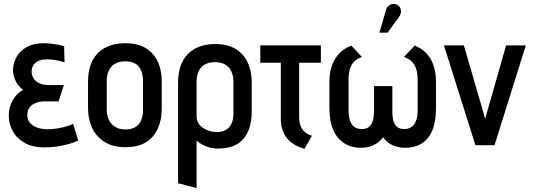

<svg xmlns="http://www.w3.org/2000/svg" viewBox="-20 -729 2685 964"><path d="M304 -416 302 -497Q273 -505 247 -508.5Q221 -512 196 -512Q146 -511 113.5 -492.5Q81 -474 65 -446.5Q49 -419 46 -388Q44 -368 49.5 -347Q55 -326 67 -308Q79 -290 96 -278Q62 -259 43 -224Q24 -189 24 -149Q24 -109 43 -72.5Q62 -36 102 -12.5Q142 11 202 11Q233 11 262.5 7Q292 3 320 -4.5Q348 -12 373 -23L347 -107Q333 -100 317.5 -95.5Q302 -91 285.5 -87.5Q269 -84 252 -82Q235 -80 218 -80Q190 -80 166.5 -88.5Q143 -97 130 -113Q117 -129 117 -151Q117 -169 124 -182Q131 -195 143 -203.5Q155 -212 170.5 -216Q186 -220 201 -220H274L301 -302H226Q196 -302 176.5 -311.5Q157 -321 148 -336.5Q139 -352 139 -369Q139 -386 146 -399Q153 -412 167 -420Q181 -428 199 -430Q217 -432 234 -430.5Q251 -429 268.5 -425.5Q286 -422 304 -416Z M792 -185V-317Q792 -409 745 -460.5Q698 -512 610 -512Q550 -512 508 -489.5Q466 -467 444 -424Q422 -381 422 -317V-185Q422 -133 442 -88.5Q462 -44 504 -17Q546 10 611 10Q702 10 747 -43.5Q792 -97 792 -185ZM698 -321V-176Q698 -148 689 -126Q680 -104 660.5 -91.5Q641 -79 610 -79Q579 -79 558 -92Q537 -105 526.5 -127.5Q516 -150 516 -176V-321Q516 -354 527 -376Q538 -398 558.5 -409.5Q579 -421 610 -421Q640 -421 659.5 -409.5Q679 -398 688.5 -375.5Q698 -353 698 -321Z M1244 -171V-312Q1244 -404 1196.5 -456Q1149 -508 1062 -508Q972 -508 923 -457.5Q874 -407 874 -312V191L967 215V-23Q976 -15 988 -7.5Q1000 0 1013.5 5.5Q1027 11 1043 14Q1059 17 1075 17Q1131 17 1168.5 -4.5Q1206 -26 1225 -68Q1244 -110 1244 -171ZM1152 -316V-158Q1152 -129 1142.5 -108.5Q1133 -88 1114.5 -77Q1096 -66 1069 -66Q1052 -66 1034 -71Q1016 -76 1001 -85.5Q986 -95 976.5 -110Q967 -125 967 -145V-316Q967 -349 977.5 -371.5Q988 -394 1009 -405.5Q1030 -417 1060 -417Q1090 -417 1110.5 -405Q1131 -393 1141.5 -370.5Q1152 -348 1152 -316Z M1482 -143V-414H1591V-501H1287V-414H1390V-133Q1390 -104 1397.5 -79.5Q1405 -55 1420 -36Q1435 -17 1457.5 -3.5Q1480 10 1509 18L1546 -47Q1523 -55 1509 -67.5Q1495 -80 1488.5 -98.5Q1482 -117 1482 -143Z M2062 -500 2008 -443Q2032 -435 2047 -420.5Q2062 -406 2069.5 -383Q2077 -360 2077 -325V-176Q2077 -142 2068 -120.5Q2059 -99 2044 -90Q2029 -81 2010 -81Q1991 -81 1977.5 -89Q1964 -97 1957 -116.5Q1950 -136 1950 -170V-297H1858V-170Q1857 -136 1849.5 -116.5Q1842 -97 1829 -89Q1816 -81 1796 -81Q1777 -81 1762 -90Q1747 -99 1738.5 -120.5Q1730 -142 1730 -176V-325Q1730 -360 1737 -383Q1744 -406 1759 -420.5Q1774 -435 1797 -443L1744 -500Q1691 -480 1662.5 -433.5Q1634 -387 1634 -316V-187Q1634 -120 1653.5 -76Q1673 -32 1708.5 -9.5Q1744 13 1793 13Q1816 13 1836.5 7Q1857 1 1874 -11Q1891 -23 1904 -40Q1915 -23 1932 -11Q1949 1 1969.5 7Q1990 13 2013 13Q2089 13 2129 -37Q2169 -87 2169 -187V-316Q2169 -387 2142 -433Q2115 -479 2062 -500ZM1982 -642Q1990 -652 1992.5 -664Q1995 -676 1990.5 -687Q1986 -698 1975 -704Q1964 -711 1951.5 -709Q1939 -707 1930 -699Q1921 -691 1918 -678L1885 -565H1926Z M2209 -501 2367 0H2463L2620 -501H2521L2416 -133L2309 -501Z"/></svg>

Font: Advent Pro SemiBold
Style: Regular
Weight: 600
Designer: VivaRado, Andreas Kalpakidis
Foundry: VivaRado, Andreas Kalpakidis
Version: Version 3.000